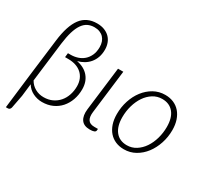

<svg xmlns="http://www.w3.org/2000/svg" viewBox="-167 -992 1575 1446"><g transform="rotate(30 621.0 -269.0)"><path d="M95 -448Q111.5 -583 160.5 -648.8Q209.5 -714.5 300 -714.5Q336.5 -714.5 364.2 -703.5Q392 -692.5 410.8 -673.5Q429.5 -654.5 439.2 -628.5Q449 -602.5 449 -572Q449 -535 438.5 -505.2Q428 -475.5 409.2 -453Q390.5 -430.5 365 -415.5Q339.5 -400.5 310 -393Q377 -380 413.5 -336.8Q450 -293.5 450 -228Q450 -178.5 434.8 -135.8Q419.5 -93 391.5 -61.2Q363.5 -29.5 323.5 -11.5Q283.5 6.5 233.5 6.5Q192.5 6.5 155 -11.8Q117.5 -30 94.5 -67L82 40.5L60 155.5Q54 176 35.5 176H19L57.5 -146ZM99 -103Q118.5 -68.5 152 -49.8Q185.5 -31 226 -31Q268 -31 301 -46.5Q334 -62 357 -88.5Q380 -115 392.2 -151Q404.5 -187 404.5 -227.5Q404.5 -262 393 -289.2Q381.5 -316.5 360.5 -335.2Q339.5 -354 310 -363.8Q280.5 -373.5 244 -373.5H216.5L220.5 -410H243.5Q274.5 -410 303.5 -419.2Q332.5 -428.5 355 -448Q377.5 -467.5 391.2 -497.5Q405 -527.5 405 -569Q405 -593.5 397.8 -614Q390.5 -634.5 376.8 -649Q363 -663.5 343 -671.5Q323 -679.5 297.5 -679.5Q265 -679.5 239.5 -666.8Q214 -654 194.8 -626Q175.5 -598 162.2 -553.8Q149 -509.5 141 -447L104 -144.5Z M605.5 -497.5H651.5L605.5 -120.5Q600 -75.5 615.2 -52.2Q630.5 -29 669.5 -29H701.5L700 -14Q697.5 6 649.5 6Q597 6 574.5 -26.8Q552 -59.5 559 -118Z M950 -31Q993.5 -31 1029.2 -53.8Q1065 -76.5 1090.5 -114.2Q1116 -152 1129.8 -200.8Q1143.5 -249.5 1143.5 -301Q1143.5 -381 1108 -424Q1072.5 -467 1009.5 -467Q966 -467 930.2 -444.5Q894.5 -422 869.2 -384.8Q844 -347.5 830 -299Q816 -250.5 816 -198Q816 -118.5 851.2 -74.8Q886.5 -31 950 -31ZM946 6.5Q906 6.5 873.2 -7.5Q840.5 -21.5 817.2 -48Q794 -74.5 781.2 -112.2Q768.5 -150 768.5 -198Q768.5 -258.5 786.5 -314Q804.5 -369.5 837.2 -412Q870 -454.5 915 -479.8Q960 -505 1014 -505Q1054 -505 1086.8 -491Q1119.5 -477 1142.8 -450.5Q1166 -424 1178.8 -386.2Q1191.5 -348.5 1191.5 -301.5Q1191.5 -241 1173.2 -185.5Q1155 -130 1122.5 -87.2Q1090 -44.5 1045 -19Q1000 6.5 946 6.5Z"/></g></svg>

Font: Lato Light
Style: Italic
Weight: 300
Italic angle: -7°
Designer: Lukasz Dziedzic
Foundry: tyPoland Lukasz Dziedzic
Version: Version 2.007; 2014-02-27